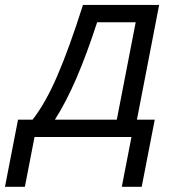

<svg xmlns="http://www.w3.org/2000/svg" viewBox="-99 -548 719 768"><path d="M443.8 -459H289.6Q247.6 -330.1 206.8 -235.4Q166 -140.6 120.6 -69.3H368.2ZM467.8 199.2H388.2L426.8 0H39.1L0.5 199.2H-79.1L-26.9 -69.3H31.2Q82.5 -134.3 130.1 -244.4Q177.7 -354.5 232.9 -528.3H537.6L448.7 -69.3H520Z"/></svg>

Font: Liberation Mono
Style: Italic
Weight: 400
Italic angle: -12°
Monospace: yes
Designer: Steve Matteson
Foundry: Ascender Corporation
Version: Version 2.1.5